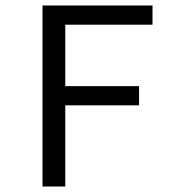

<svg xmlns="http://www.w3.org/2000/svg" viewBox="-20 -680 640 700"><path d="M135 -660H536V-590H218V-366H487V-296H218V0H135Z"/></svg>

Font: Office Code Pro
Style: Regular
Weight: 400
Designer: Nathan Rutzky & Paul D. Hunt
Foundry: Adobe Systems Incorporated
Version: Version 1.004